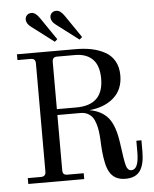

<svg xmlns="http://www.w3.org/2000/svg" viewBox="-62 -981 843 1050"><g transform="rotate(-5 360.0 -456.0)"><path d="M243.2 -394H350.1Q499 -394 499 -539.1Q499 -610.8 464.6 -645.5Q430.2 -680.2 368.2 -680.2H270Q255.9 -680.2 249.5 -673.6Q243.2 -667 243.2 -652.8ZM370.1 -361.8H243.2V-59.1Q243.2 -44.9 249 -38.6Q254.9 -32.2 270 -32.2H358.9V0H51.8V-32.2H124Q150.9 -32.2 150.9 -59.1V-652.8Q150.9 -667 144.5 -673.6Q138.2 -680.2 124 -680.2H51.8V-711.9H374Q421.9 -711.9 461.2 -703.9Q500.5 -695.8 533.9 -677.7Q567.4 -659.7 586.2 -626.7Q605 -593.8 605 -547.9Q605 -470.7 554.4 -425.8Q503.9 -380.9 419.9 -373Q487.3 -361.3 522.9 -318.1Q558.6 -274.9 571.8 -175.8Q584 -81.1 592 -53.5Q600.1 -25.9 620.1 -25.9Q661.1 -25.9 661.1 -122.1V-184.1H689V-122.1Q689 -51.8 664.6 -16.8Q640.1 18.1 584 18.1Q522.9 18.1 497.1 -28.8Q491.2 -39.1 486.6 -52Q481.9 -64.9 479 -80.6Q476.1 -96.2 473.9 -107.9Q471.7 -119.6 470.2 -137.7Q468.8 -155.8 468 -163.3Q467.3 -170.9 466.6 -188Q465.8 -205.1 465.8 -206.1Q464.4 -233.4 461.4 -254.4Q458.5 -275.4 451.9 -296.4Q445.3 -317.4 435.3 -331.1Q425.3 -344.7 408.7 -353.3Q392.1 -361.8 370.1 -361.8ZM264.2 -762.2 142.1 -855Q116.2 -874 116.2 -897Q116.2 -911.6 125.7 -920.9Q135.3 -930.2 150.9 -930.2Q172.9 -930.2 194.8 -897.9L278.8 -774.9ZM399.9 -762.2 277.8 -855Q252 -874 252 -897Q252 -911.6 261.7 -920.9Q271.5 -930.2 287.1 -930.2Q309.1 -930.2 331.1 -897.9L415 -774.9Z"/></g></svg>

Font: Flanker Steampunk
Style: Regular
Weight: 400
Designer: Alexey Kryukov, Leonardo Di Lena
Foundry: Alexey Kryukov, Leonardo Di Lena
Version: 1.210